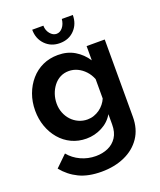

<svg xmlns="http://www.w3.org/2000/svg" viewBox="-169 -835 973 1164"><g transform="rotate(-20 317.0 -253.5)"><path d="M30 -262Q30 -319 48 -368Q66 -417 98.5 -454.5Q131 -492 175.5 -512.5Q220 -533 274 -533Q335 -533 381 -505.5Q427 -478 457 -432V-524H574V-25Q574 53 536.5 108.5Q499 164 433 193.5Q367 223 283 223Q198 223 139 194.5Q80 166 38 114L111 43Q141 80 186.5 101Q232 122 283 122Q326 122 361.5 106.5Q397 91 418.5 58.5Q440 26 440 -25V-91Q414 -46 366.5 -21.5Q319 3 266 3Q214 3 170.5 -17.5Q127 -38 95.5 -75Q64 -112 47 -160Q30 -208 30 -262ZM440 -192V-317Q428 -348 406.5 -371Q385 -394 358.5 -406.5Q332 -419 303 -419Q272 -419 247 -406Q222 -393 204 -369.5Q186 -346 176.5 -317.5Q167 -289 167 -258Q167 -226 178 -198Q189 -170 208.5 -149Q228 -128 254.5 -116Q281 -104 311 -104Q333 -104 353 -111Q373 -118 390 -130Q407 -142 420 -158.5Q433 -175 440 -192ZM372 -730H443Q443 -672 406.5 -634Q370 -596 312 -596Q255 -596 218 -634Q181 -672 181 -730H253Q253 -700 271 -678Q289 -656 312 -656Q335 -656 352 -677Q369 -698 372 -730Z"/></g></svg>

Font: YasnoRaleway
Style: Bold
Weight: 700
Designer: Matt McInerney, Pablo Impallari, Rodrigo Fuenzalida
Foundry: Matt McInerney, Pablo Impallari, Rodrigo Fuenzalida
Version: Version 4.026